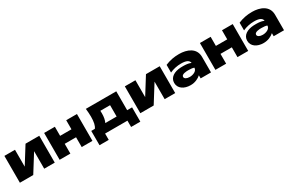

<svg xmlns="http://www.w3.org/2000/svg" viewBox="175 -2001 5379 3548"><g transform="rotate(-30 2865.0 -227.5)"><path d="M337 0 571 -374V0H796V-573H503L278 -213V-573H52V0Z M900 0H1129V-209H1371V0H1600V-573H1371V-379H1129V-573H900Z M1790 -573C1797 -510 1801 -453 1801 -400C1801 -288 1784 -213 1749 -170H1673V135H1870V0H2347V135H2544V-170H2439V-573ZM2006 -354C2006 -371 2006 -389 2004 -408H2212V-166H1970C1994 -213 2006 -276 2006 -354Z M2907 0 3141 -374V0H3366V-573H3073L2848 -213V-573H2622V0Z M3909 0H4130V-331C4130 -523 3954 -590 3786 -590C3680 -590 3585 -572 3489 -531V-367C3561 -401 3647 -419 3729 -419C3845 -419 3899 -389 3907 -331C3902 -334 3896 -336 3889 -338C3853 -352 3803 -359 3739 -359C3723 -359 3706 -359 3688 -358C3549 -351 3443 -288 3443 -171C3443 -54 3548 17 3688 17C3783 17 3859 -21 3909 -66ZM3908 -229C3908 -156 3819 -123 3750 -123C3685 -123 3641 -148 3641 -185C3641 -242 3748 -245 3786 -245C3834 -245 3885 -240 3908 -229Z M4224 0H4453V-209H4695V0H4924V-573H4695V-379H4453V-573H4224Z M5467 0H5688V-331C5688 -523 5512 -590 5344 -590C5238 -590 5143 -572 5047 -531V-367C5119 -401 5205 -419 5287 -419C5403 -419 5457 -389 5465 -331C5460 -334 5454 -336 5447 -338C5411 -352 5361 -359 5297 -359C5281 -359 5264 -359 5246 -358C5107 -351 5001 -288 5001 -171C5001 -54 5106 17 5246 17C5341 17 5417 -21 5467 -66ZM5466 -229C5466 -156 5377 -123 5308 -123C5243 -123 5199 -148 5199 -185C5199 -242 5306 -245 5344 -245C5392 -245 5443 -240 5466 -229Z"/></g></svg>

Font: Bounded ExtBd
Style: Regular
Weight: 800
Designer: Vlad Churkin
Version: Version 3.0